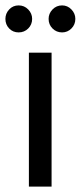

<svg xmlns="http://www.w3.org/2000/svg" viewBox="-38 -691 299 711"><path d="M69 0V-496H153V0ZM192 -571Q171 -571 156.5 -585.5Q142 -600 142 -621Q142 -641 156.5 -656Q171 -671 192 -671Q212 -671 226.5 -656Q241 -641 241 -621Q241 -600 226.5 -585.5Q212 -571 192 -571ZM31 -571Q10 -571 -4 -585.5Q-18 -600 -18 -621Q-18 -641 -4 -656Q10 -671 31 -671Q52 -671 66.5 -656Q81 -641 81 -621Q81 -600 66.5 -585.5Q52 -571 31 -571Z"/></svg>

Font: DeepMind Sans
Style: Regular
Weight: 400
Designer: Jonny Pinhorn / Modifications: Colophon Foundry
Foundry: Colophon Foundry
Version: Version 1.002; ttfautohint (v1.8.2)